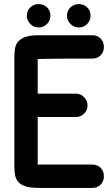

<svg xmlns="http://www.w3.org/2000/svg" viewBox="-20 -906 539 937"><path d="M430 -734Q455 -734 471 -718Q487 -702 487 -677Q487 -652 471 -636Q455 -620 430 -620H314Q240 -620 207.5 -619Q175 -618 164 -618V-449H350Q373 -449 390 -432Q407 -415 407 -392Q407 -367 390 -351Q373 -335 350 -335H164V-99Q164 -103 168 -103H430Q455 -103 471 -87Q487 -71 487 -46Q487 -21 471 -5Q455 11 430 11H168Q127 11 103.5 3Q80 -5 68 -19.5Q56 -34 53 -54Q50 -74 50 -98V-628Q50 -651 53.5 -670.5Q57 -690 69.5 -704Q82 -718 105.5 -726Q129 -734 168 -734ZM168 -772Q145 -772 128 -789Q111 -806 111 -829Q111 -854 128 -870Q145 -886 168 -886Q193 -886 209.5 -870Q226 -854 226 -829Q226 -806 209.5 -789Q193 -772 168 -772ZM364 -772Q341 -772 324 -789Q307 -806 307 -829Q307 -854 324 -870Q341 -886 364 -886Q389 -886 405.5 -870Q422 -854 422 -829Q422 -806 405.5 -789Q389 -772 364 -772Z"/></svg>

Font: VDS
Style: Bold
Weight: 700
Designer: artmaker
Foundry: artmaker
Version: Version 1.000 2009 initial release